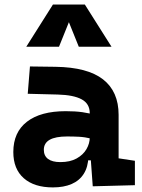

<svg xmlns="http://www.w3.org/2000/svg" viewBox="-20 -815 626 845"><path d="M388.2 4.9 377 -148.4 375 -215.8V-316.9Q375 -358.4 339.6 -377.7Q304.2 -397 234.4 -398.9L102.1 -402.3L111.8 -522.5L224.6 -521Q365.2 -519 433.6 -465.6Q502 -412.1 502 -309.6V-118.2L573.7 -107.4V0ZM212.9 9.8Q130.4 9.8 84.5 -30.8Q38.6 -71.3 38.6 -146Q38.6 -232.9 98.6 -279.3Q158.7 -325.7 269 -325.7Q311.5 -325.7 342.5 -321.3Q373.5 -316.9 405.3 -307.6L383.8 -204.6Q352.5 -211.9 327.6 -213.1Q302.7 -214.4 275.4 -214.4Q172.9 -214.4 172.9 -155.8Q172.9 -129.4 191.4 -115.5Q210 -101.6 245.6 -101.6Q288.6 -101.6 317.4 -117.7Q346.2 -133.8 360.6 -158.7Q375 -183.6 375 -210V-242.2L393.6 -109.4H352.1L369.1 -125Q367.7 -80.1 348.6 -50Q329.6 -20 295.2 -5.1Q260.7 9.8 212.9 9.8ZM95.7 -609.4 212.9 -794.9H353.5L470.7 -609.4H326.7L278.3 -729.5H288.1L239.7 -609.4Z"/></svg>

Font: Cascadia Code
Style: Regular
Weight: 400
Monospace: yes
Designer: Aaron Bell
Foundry: Saja Typeworks
Version: Version 2106.017